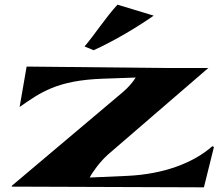

<svg xmlns="http://www.w3.org/2000/svg" viewBox="-20 -799 946 822"><path d="M94 -514 64 -341C153 -403 224 -455 419 -462L561 -467C547 -445 530 -425 504 -403L31 -4L30 0L853 3L896 -170L889 -173C809 -102 681 -53 524 -46L364 -39C375 -61 408 -107 443 -138L872 -508H674ZM342 -600 381 -584C473 -626 566 -682 638 -732L483 -779C433 -725 387 -653 342 -600Z"/></svg>

Font: Coconat
Style: Bold
Weight: 900
Width: 8
Designer: Sara Lavazza
Foundry: Collletttivo
Version: Version 1.000;Glyphs 3.2 (3217)